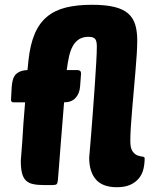

<svg xmlns="http://www.w3.org/2000/svg" viewBox="-20 -774 654 803"><path d="M469 9Q409 9 381 -23.5Q353 -56 353 -115Q353 -116 355.5 -144Q358 -172 361.5 -216Q365 -260 369 -313.5Q373 -367 376.5 -418Q380 -469 382.5 -512.5Q385 -556 385 -580Q385 -603 377.5 -611.5Q370 -620 350 -620Q326 -620 310 -609.5Q294 -599 284 -580.5Q274 -562 268.5 -536.5Q263 -511 259 -481H303Q319 -481 319 -467L315 -413Q313 -383 296 -364.5Q279 -346 248 -346Q239 -236 234 -172Q229 -108 226.5 -75Q224 -42 223 -32Q222 -22 222 -20Q221 -8 217 -4Q213 0 200 0H164Q137 0 118.5 -4Q100 -8 88.5 -19Q77 -30 72 -50Q67 -70 67 -102Q70 -139 73 -180Q75 -215 78 -258.5Q81 -302 85 -346H37Q26 -346 26 -357L29 -411Q30 -423 32.5 -435.5Q35 -448 41.5 -457.5Q48 -467 61 -473.5Q74 -480 95 -481L99 -521Q106 -587 125 -632Q144 -677 176.5 -704Q209 -731 255.5 -742.5Q302 -754 364 -754Q421 -754 458 -745Q495 -736 516 -717.5Q537 -699 545.5 -671Q554 -643 554 -605Q554 -582 552 -548.5Q550 -515 546.5 -476Q543 -437 539.5 -395Q536 -353 532.5 -314Q529 -275 527 -241Q525 -207 525 -184Q525 -154 534.5 -141Q544 -128 555 -124Q566 -120 575.5 -119Q585 -118 585 -112Q585 -89 580 -67.5Q575 -46 561.5 -29Q548 -12 525.5 -1.5Q503 9 469 9Z"/></svg>

Font: Poetsen One
Style: Regular
Weight: 400
Designer: Pablo Impallari, Rodrigo Fuenzalida
Foundry: Pablo Impallari, Rodrigo Fuenzalida
Version: Version 1.001; ttfautohint (v0.93) -l 8 -r 50 -G 200 -x 14 -